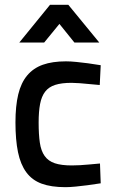

<svg xmlns="http://www.w3.org/2000/svg" viewBox="-20 -764 476 795"><path d="M253 -510Q272 -510 296.5 -507.5Q321 -505 344 -502Q370 -498 397 -494L393 -412Q370 -414 349 -416Q330 -418 310 -419.5Q290 -421 276 -421Q235 -421 208.5 -412.5Q182 -404 167 -384.5Q152 -365 146 -333.5Q140 -302 140 -257Q140 -207 145 -173Q150 -139 165 -118Q180 -97 207 -88Q234 -79 277 -79Q291 -79 311 -80Q331 -81 350 -83Q371 -85 394 -87L397 -5Q368 -1 342 3Q319 6 294 8.5Q269 11 251 11Q192 11 152.5 -3.5Q113 -18 89 -50.5Q65 -83 54.5 -134Q44 -185 44 -257Q44 -325 55.5 -373Q67 -421 92.5 -451.5Q118 -482 157.5 -496Q197 -510 253 -510ZM187 -744H263L391 -588H288L226 -665L163 -588H60Z"/></svg>

Font: Panefresco 600wt
Style: Regular
Weight: 600
Designer: Campivisivi
Foundry: Campivisivi & Chank Co
Version: Version 1.001